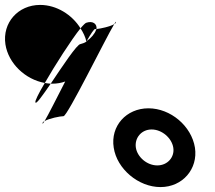

<svg xmlns="http://www.w3.org/2000/svg" viewBox="-75 -752 872 780"><path d="M-53 -572C-41 -494 28 -429 107 -415C149 -488 215 -591 252 -637C218 -692 155 -732 88 -732C-2 -732 -66 -659 -53 -572ZM69 -336C71 -326 98 -364 131 -412C123 -412 114 -414 107 -415C82 -373 66 -341 69 -336ZM98 -250C98 -248 101 -252 106 -260C100 -257 97 -254 98 -250ZM106 -260C124 -271 170 -280 183 -280C199 -280 353 -594 389 -654C373 -644 335 -636 317 -634C317 -633 316 -631 315 -630C310 -615 295 -597 277 -585C276 -584 277 -582 276 -581V-583C269 -578 260 -575 252 -573C238 -573 178 -482 131 -412H137C156 -412 174 -415 190 -421C154 -351 121 -285 106 -260ZM252 -637C263 -620 272 -602 276 -583C277 -583 276 -585 277 -585C294 -615 307 -634 311 -634H317C320 -655 302 -668 277 -660C273 -660 264 -651 252 -637ZM387 -152C400 -66 487 8 577 8C667 8 730 -66 717 -152C703 -240 618 -312 528 -312C438 -312 373 -240 387 -152ZM389 -654C395 -657 396 -660 396 -663C396 -665 394 -662 389 -654ZM477 -152C471 -191 499 -226 541 -226C583 -226 623 -191 629 -152C635 -114 606 -80 564 -80C522 -80 483 -114 477 -152Z"/></svg>

Font: Ampere
Style: RevIta
Weight: 400
Version: Version 1